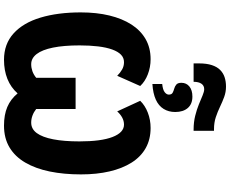

<svg xmlns="http://www.w3.org/2000/svg" viewBox="-115 -1025 1150 960"><g transform="rotate(90 460.0 -545.0)"><path d="M297 -965Q297 -1003 305.5 -1029Q314 -1055 329.5 -1070.5Q345 -1086 366 -1093Q387 -1100 413 -1100Q440 -1100 464.5 -1091Q489 -1082 514 -1070Q539 -1058 566 -1049Q593 -1040 626 -1040H634V-938H628Q591 -938 559 -946Q527 -954 501.5 -964.5Q476 -975 457 -983Q438 -991 426 -991Q408 -991 398.5 -977Q389 -963 389 -938H297ZM400 -781Q429 -784 441 -793.5Q453 -803 453 -814Q453 -828 444 -833Q435 -838 423.5 -841Q412 -844 403 -851.5Q394 -859 394 -877Q394 -902 412.5 -917Q431 -932 463 -932Q500 -932 520 -909Q540 -886 540 -846Q540 -813 524.5 -788Q509 -763 478 -749Q447 -735 400 -732ZM279 10Q200 10 147 -38Q94 -86 68 -172.5Q42 -259 42 -374Q42 -453 57.5 -517Q73 -581 102.5 -627Q132 -673 175.5 -698Q219 -723 276 -723Q316 -723 352 -709Q388 -695 410 -671L359 -556Q344 -571 327.5 -580.5Q311 -590 291 -590Q269 -590 253.5 -575Q238 -560 227.5 -531Q217 -502 212 -460.5Q207 -419 207 -368Q207 -289 218 -235Q229 -181 250 -153.5Q271 -126 301 -126Q319 -126 336 -132Q353 -138 369 -151V-348H525V-151Q540 -139 557.5 -132.5Q575 -126 593 -126Q625 -126 645.5 -154Q666 -182 676.5 -236Q687 -290 687 -367Q687 -421 681.5 -462.5Q676 -504 665 -532.5Q654 -561 638.5 -575.5Q623 -590 603 -590Q584 -590 567 -580.5Q550 -571 537 -556L484 -671Q507 -695 543 -709Q579 -723 620 -723Q677 -723 720.5 -698.5Q764 -674 793 -628Q822 -582 837 -518Q852 -454 852 -375Q852 -289 837.5 -218.5Q823 -148 793 -96.5Q763 -45 717 -17.5Q671 10 608 10Q554 10 515 -6.5Q476 -23 447 -58Q417 -24 374.5 -7Q332 10 279 10Z"/></g></svg>

Font: Noto Sans Display Condensed ExtraBold
Style: Regular
Weight: 800
Width: 3
Designer: Monotype Design Team
Foundry: Monotype Imaging Inc.
Version: Version 2.003